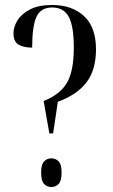

<svg xmlns="http://www.w3.org/2000/svg" viewBox="-20 -744 452 770"><path d="M155 -339Q221 -365 248.5 -412Q276 -459 276 -553Q276 -640 255.5 -677Q235 -714 189 -714Q143 -714 126 -676Q109 -638 109 -553Q75 -553 54.5 -565Q34 -577 34 -610Q34 -637 50.5 -663Q67 -689 101 -706.5Q135 -724 189 -724Q269 -724 317 -679.5Q365 -635 365 -546Q365 -464 327 -414Q289 -364 212 -336L193 -209H178ZM186 6Q169 6 157 -6Q145 -18 145 -52Q145 -85 157 -97Q169 -109 186 -109Q203 -109 215 -97Q227 -85 227 -52Q227 -18 215 -6Q203 6 186 6Z"/></svg>

Font: Noto Serif Display ExtraCondensed
Style: Regular
Weight: 400
Width: 2
Designer: Monotype Design Team
Foundry: Monotype Imaging Inc.
Version: Version 2.009